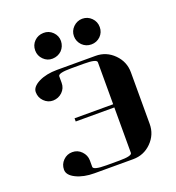

<svg xmlns="http://www.w3.org/2000/svg" viewBox="-148 -955 987 1074"><g transform="rotate(-20 346.0 -418.0)"><path d="M77.1 -76.7Q77.1 -108.9 99.6 -131.3Q122.1 -153.8 153.8 -153.8Q186 -153.8 208 -130.9Q230.5 -107.9 231 -77.1V-38.1Q231 -19 308.1 -19H384.8Q461.9 -19 460.9 -38.1V-308.1H231V-327.1H460.9V-577.1Q460.9 -596.2 384.8 -596.2H308.1Q231 -596.2 231 -577.1V-538.1Q231 -505.9 208 -483.9Q185.5 -462.4 153.3 -461.4Q122.6 -460.9 99.6 -483.9Q77.1 -506.3 77.1 -538.6Q77.1 -569.8 122.1 -592.8Q168 -615.2 231 -615.2H460.9Q524.4 -615.2 569.8 -569.8Q615.2 -524.4 615.2 -460.9V-153.8Q615.2 -90.3 569.8 -44.9Q524.9 0 460.9 0H231Q167 0 122.1 -22Q77.1 -43.9 77.1 -76.7ZM153.8 -758.8Q153.8 -791 175.8 -813Q197.3 -834.5 230 -835.4Q262.2 -836.4 285.2 -813.5Q308.1 -790.5 307.6 -759.3Q306.6 -727.5 285.2 -705.1Q262.7 -683.6 230.5 -682.6Q199.2 -681.6 176.3 -704.6Q153.8 -727.1 153.8 -758.8ZM384.8 -759.3Q384.8 -790.5 407.2 -813Q430.2 -835.4 460.9 -835.9Q493.2 -835.9 515.6 -813.5Q538.1 -791 538.1 -758.8Q538.1 -727.1 516.1 -705.1Q493.2 -683.1 461.4 -683.1Q429.7 -683.1 407.2 -705.1Q384.8 -728.5 384.8 -759.3Z"/></g></svg>

Font: Hjet
Style: Regular
Weight: 400
Designer: T. Christopher White
Version: Version 1.2